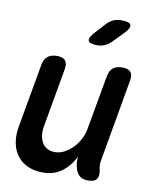

<svg xmlns="http://www.w3.org/2000/svg" viewBox="-88 -854 775 933"><g transform="rotate(10 300.0 -387.5)"><path d="M411 10Q382 10 366.5 -4Q351 -18 345 -47Q342 -59 341.5 -72Q341 -85 343 -97Q318 -46 279 -18Q240 10 188 10Q145 10 112.5 -4.5Q80 -19 60 -45.5Q40 -72 33 -107.5Q26 -143 33 -186L89 -502Q94 -532 111 -546Q128 -560 157 -560Q187 -560 198.5 -546Q210 -532 205 -502L154 -214Q150 -192 152 -171Q154 -150 162.5 -134Q171 -118 187 -108Q203 -98 227 -98Q253 -98 276 -111Q299 -124 317.5 -143.5Q336 -163 348 -187Q360 -211 364 -234L412 -502Q417 -532 433.5 -546Q450 -560 480 -560Q509 -560 521 -546Q533 -532 527 -502L456 -98Q453 -85 454 -72.5Q455 -60 458 -47Q463 -18 451.5 -4Q440 10 411 10ZM340 -645Q301 -645 296 -660Q291 -675 321 -707L363 -753Q380 -771 397.5 -778Q415 -785 437 -785Q477 -785 482 -769.5Q487 -754 456 -723L409 -675Q394 -660 377 -652.5Q360 -645 340 -645Z"/></g></svg>

Font: Maple Mono NL SemiBold
Style: Italic
Weight: 600
Italic angle: -10°
Monospace: yes
Designer: subframe7536
Version: Version 7.000